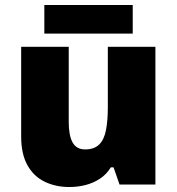

<svg xmlns="http://www.w3.org/2000/svg" viewBox="-20 -741 710 771"><path d="M604 -553V0H460L436 -69H425Q408 -41 381.5 -23.5Q355 -6 323.5 2Q292 10 258 10Q204 10 160 -11Q116 -32 90.5 -77Q65 -122 65 -193V-553H256V-251Q256 -197 271.5 -169Q287 -141 322 -141Q358 -141 378 -160.5Q398 -180 405.5 -218Q413 -256 413 -311V-553ZM513 -721V-606H158V-721Z"/></svg>

Font: Noto Sans Devanagari Black
Style: Regular
Weight: 900
Version: Version 2.003